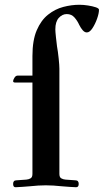

<svg xmlns="http://www.w3.org/2000/svg" viewBox="-20 -779 446 805"><path d="M35 -8Q35 -23 49 -23L91 -26Q101 -27 108.5 -31.5Q116 -36 116 -50V-433H43Q35 -433 35 -439Q35 -444 40.5 -453Q46 -462 54 -462H116V-544Q116 -610 134 -652Q152 -694 181.5 -717.5Q211 -741 245.5 -750Q280 -759 313 -759Q330 -759 349 -756Q368 -753 381.5 -748.5Q395 -744 395 -738Q395 -723 387 -700.5Q379 -678 367.5 -660.5Q356 -643 344 -643Q335 -643 327 -652Q319 -661 312 -675Q305 -691 292.5 -705.5Q280 -720 260 -720Q241 -720 226.5 -704Q212 -688 212 -656Q212 -647 214.5 -623.5Q217 -600 219 -585Q223 -563 226 -534Q229 -505 229 -491V-50Q229 -36 236.5 -31.5Q244 -27 254 -26L296 -23Q310 -23 310 -8Q310 6 299 6Q289 6 271.5 4.5Q254 3 239 2Q222 0 204 -1Q186 -2 172 -2Q158 -2 140 -1Q122 0 105 2Q90 3 72.5 4.5Q55 6 45 6Q35 6 35 -8Z"/></svg>

Font: Monomakh
Style: Regular
Weight: 400
Version: Version 1.200; ttfautohint (v1.8.4.7-5d5b)